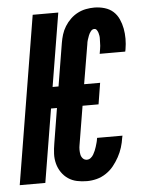

<svg xmlns="http://www.w3.org/2000/svg" viewBox="-72 -786 626 837"><g transform="rotate(-5 240.5 -367.5)"><path d="M275 8Q252 8 231 3.5Q210 -1 193 -12.5Q176 -24 164 -41.5Q152 -59 146.5 -80Q141 -101 142 -123Q143 -145 147 -168L172 -321H146L93 0H-19L102 -735H214L161 -414H187L218 -602Q221 -620 226.5 -638Q232 -656 242.5 -673Q253 -690 267.5 -704Q282 -718 299.5 -727Q317 -736 335.5 -739.5Q354 -743 372 -743Q395 -743 417 -736.5Q439 -730 454.5 -716Q470 -702 479 -682Q488 -662 492 -640.5Q496 -619 496 -596Q496 -573 492 -550L490 -540H378L379 -545Q380 -553 381.5 -560Q383 -567 383.5 -574.5Q384 -582 384 -589Q384 -596 384.5 -603.5Q385 -611 384 -618Q383 -625 381 -631.5Q379 -638 375 -644Q371 -650 364 -650Q355 -650 348.5 -641.5Q342 -633 338.5 -624Q335 -615 332 -605.5Q329 -596 328 -586L299 -414H369L354 -321H284L256 -152Q254 -142 254 -131Q254 -120 256 -110Q258 -100 265 -92.5Q272 -85 283 -85Q292 -85 299.5 -91Q307 -97 311.5 -105Q316 -113 319.5 -121Q323 -129 325.5 -137.5Q328 -146 330.5 -154.5Q333 -163 334 -171L335 -176H446L444 -167Q441 -146 434.5 -125Q428 -104 417 -84Q406 -64 392 -46.5Q378 -29 358.5 -16Q339 -3 317.5 2.5Q296 8 275 8Z"/></g></svg>

Font: Iosevka Heavy
Style: Italic
Weight: 900
Italic angle: -9°
Monospace: yes
Designer: Belleve Invis
Foundry: Belleve Invis
Version: Version 32.5.0; ttfautohint (v1.8.4)